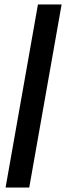

<svg xmlns="http://www.w3.org/2000/svg" viewBox="-20 -740 296 860"><path d="M5 100 150 -720H256L111 100Z"/></svg>

Font: Rethink Sans Medium
Style: Italic
Weight: 500
Italic angle: -10°
Designer: The Rethink Sans project authors (Hans Thiessen). DM Sans designed by Colophon Foundry.
Foundry: Rethink Communications LLC
Version: Version 1.001